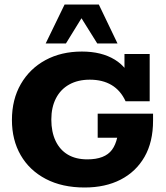

<svg xmlns="http://www.w3.org/2000/svg" viewBox="-20 -823 739 853"><path d="M356 10Q256 10 183.5 -28Q111 -66 72 -133.5Q33 -201 33 -290Q33 -381 72.5 -449.5Q112 -518 182 -556Q252 -594 344 -594Q431 -594 490 -558Q549 -522 574 -448L533 -474V-583H645V-373H538Q516 -421 476 -445Q436 -469 379 -469Q326 -469 287.5 -447.5Q249 -426 228.5 -386Q208 -346 208 -292Q208 -237 227 -197Q246 -157 281.5 -136Q317 -115 368 -115Q446 -115 477.5 -157.5Q509 -200 508 -291L568 -211H414V-318H660V-287Q660 -192 622 -126Q584 -60 516 -25Q448 10 356 10ZM183 -630 267 -803H419L502 -630H412L342 -742L273 -630Z"/></svg>

Font: Rokkitt ExtraBold
Style: Regular
Weight: 800
Version: Version 3.103